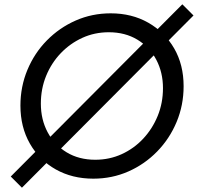

<svg xmlns="http://www.w3.org/2000/svg" viewBox="-20 -819 920 893"><path d="M414 12Q316 12 239.5 -31Q163 -74 119 -151Q75 -228 75 -328Q75 -416 107.5 -494Q140 -572 198 -631Q256 -690 332 -723.5Q408 -757 495 -757Q593 -757 669.5 -713.5Q746 -670 790 -594Q834 -518 834 -418Q834 -330 801.5 -252Q769 -174 711 -114.5Q653 -55 577 -21.5Q501 12 414 12ZM423 -76Q489 -76 546 -102Q603 -128 646 -174Q689 -220 713.5 -280Q738 -340 738 -409Q738 -482 707 -541Q676 -600 619 -634.5Q562 -669 486 -669Q420 -669 363 -643Q306 -617 262.5 -571.5Q219 -526 194.5 -466Q170 -406 170 -337Q170 -263 201.5 -204Q233 -145 290 -110.5Q347 -76 423 -76ZM828 -799 880 -747 82 54 30 2Z"/></svg>

Font: Plus Jakarta Display
Style: Italic
Weight: 400
Italic angle: -12°
Designer: Gumpita Rahayu
Foundry: Tokotype Studio
Version: Version 1.000